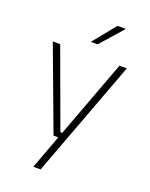

<svg xmlns="http://www.w3.org/2000/svg" viewBox="-157 -763 792 1016"><g transform="rotate(20 239.0 -254.5)"><path d="M260 -49 239.5 -39.5 406 -486.5H447.5L201.5 172H160.5L237 -34.5L252.5 -19.5H204.5L30.5 -486.5H72L232.5 -49ZM324 -681H370.5V-680L258.5 -553H221V-554Z"/></g></svg>

Font: Anek Tamil ExtraLight
Style: Regular
Weight: 250
Version: Version 1.003